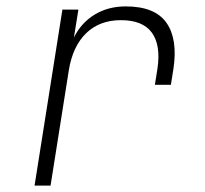

<svg xmlns="http://www.w3.org/2000/svg" viewBox="-20 -580 640 600"><path d="M88 0 175 -550H225L211 -463Q234 -509 276 -534.5Q318 -560 373 -560Q464 -560 500 -509Q536 -458 522 -365L514 -315H464L472 -365Q483 -439 454.5 -478Q426 -517 358 -517Q291 -517 249 -476Q207 -435 195 -360L138 0Z"/></svg>

Font: JetBrains Mono NL Thin
Style: Italic
Weight: 100
Italic angle: -9°
Monospace: yes
Designer: Philipp Nurullin, Konstantin Bulenkov
Foundry: JetBrains
Version: Version 2.305; ttfautohint (v1.8.4.7-5d5b)